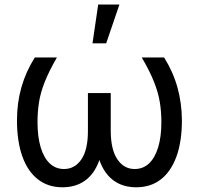

<svg xmlns="http://www.w3.org/2000/svg" viewBox="-20 -792 852 822"><path d="M128.9 -545.9H223.6Q189.5 -486.8 171.4 -440.9Q153.3 -395 147 -354.2Q140.6 -313.5 140.6 -269.5Q140.6 -206.1 154.3 -160.9Q168 -115.7 193.4 -92Q218.8 -68.4 253.9 -68.4Q300.3 -68.4 328.4 -109.6Q356.4 -150.9 356.4 -230.5V-393.6H422.9V-230.5Q423.3 -153.3 402.8 -99.6Q382.3 -45.9 343 -18.1Q303.7 9.8 247.1 9.8Q186 9.8 142.3 -24.2Q98.6 -58.1 75.7 -122.3Q52.7 -186.5 52.7 -277.3Q52.7 -351.1 71.5 -417.7Q90.3 -484.4 128.9 -545.9ZM586.9 -545.9H682.6Q721.2 -484.4 739.7 -417.7Q758.3 -351.1 758.8 -277.3Q758.8 -186.5 735.6 -122.3Q712.4 -58.1 668.9 -24.2Q625.5 9.8 563.5 9.8Q507.3 9.8 468 -18.1Q428.7 -45.9 408.2 -99.6Q387.7 -153.3 387.7 -230.5V-393.6H454.1V-230.5Q454.6 -150.9 482.7 -109.6Q510.7 -68.4 556.6 -68.4Q592.3 -68.4 617.7 -92Q643.1 -115.7 657 -160.9Q670.9 -206.1 670.9 -269.5Q670.9 -313.5 664.3 -354.2Q657.7 -395 639.6 -440.9Q621.6 -486.8 586.9 -545.9ZM376 -606.4 400.4 -772.5H491.2L434.6 -606.4Z"/></svg>

Font: Inter V
Style: 
Weight: 400
Designer: Rasmus Andersson
Foundry: rsms
Version: Version 4.000;git-a3f224843